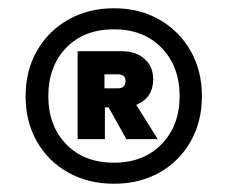

<svg xmlns="http://www.w3.org/2000/svg" viewBox="-20 -732 552 465"><path d="M256 -287Q194 -287 145.5 -314Q97 -341 69.5 -389Q42 -437 42 -499Q42 -561 69.5 -609Q97 -657 145.5 -684.5Q194 -712 256 -712Q318 -712 366 -684.5Q414 -657 441.5 -609Q469 -561 469 -499Q469 -437 441.5 -389Q414 -341 366 -314Q318 -287 256 -287ZM256 -338Q328 -338 371.5 -383Q415 -428 415 -499Q415 -571 371.5 -616Q328 -661 256 -661Q183 -661 140 -616Q97 -571 97 -499Q97 -428 140 -383Q183 -338 256 -338ZM168 -395V-608H275Q309 -608 330 -589.5Q351 -571 351 -540Q351 -495 310 -478L362 -395H286L243 -472H234V-395ZM233 -518H265Q284 -518 284 -536Q284 -552 265 -552H233Z"/></svg>

Font: DM Sans Black
Style: Regular
Weight: 900
Designer: Colophon Foundry, Jonny Pinhorn
Foundry: Colophon Foundry
Version: Version 4.004; ttfautohint (v1.8.4.7-5d5b)